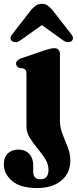

<svg xmlns="http://www.w3.org/2000/svg" viewBox="-54 -740 404 998"><path d="M257.5 -115Q257.5 -77 271 -42.8Q284.5 -8.5 298 25Q311.5 58.5 311.5 94.5Q311.5 159.5 265 198.5Q218.5 237.5 138.5 237.5Q52.5 237.5 9.2 200.8Q-34 164 -34 115Q-34 77 -13 57.2Q8 37.5 42 37.5Q77 37.5 97.8 59.8Q118.5 82 118.5 118V150.5Q118.5 192 155.5 192Q198 192 198 143Q198 113.5 180.8 86Q163.5 58.5 140.8 31.2Q118 4 100.8 -24Q83.5 -52 83.5 -82.5V-356Q83.5 -370.5 79.2 -376Q75 -381.5 66.5 -384.5L48 -386.5Q29.5 -393.5 29.5 -409Q29.5 -427 56.5 -437L175.5 -477.5Q194 -483.5 205.2 -486.5Q216.5 -489.5 229 -489.5Q242 -489.5 249.8 -481.5Q257.5 -473.5 257.5 -461ZM51 -529.5Q38.5 -521 27 -521Q15.5 -521 7.5 -527Q1 -532.5 0.8 -542Q0.5 -551.5 10.5 -563L107.5 -688Q120.5 -703 133 -711.5Q145.5 -720 163.5 -720Q181.5 -720 193.5 -711.5Q205.5 -703 218.5 -688L315.5 -563Q325.5 -551.5 325.2 -542Q325 -532.5 318.5 -527Q311.5 -521 299.8 -521Q288 -521 275.5 -529.5L163.5 -609.5Z"/></svg>

Font: Fraunces 9pt S000
Style: Bold
Weight: 700
Version: Version 1.000; ttfautohint (v1.8.3)